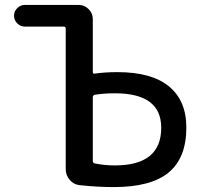

<svg xmlns="http://www.w3.org/2000/svg" viewBox="-20 -750 819 780"><path d="M357 -355V-96Q357 -88 365 -86Q405 -78 447 -78Q635 -78 635 -231Q635 -371 447 -371Q402 -371 365 -365Q357 -363 357 -355ZM302 2Q278 -1 262.5 -20Q247 -39 247 -63V-633Q247 -642 239 -642H81Q63 -642 50 -655Q37 -668 37 -686Q37 -704 50 -717Q63 -730 81 -730H300Q323 -730 340 -713Q357 -696 357 -673V-458Q357 -449 365 -451Q407 -457 457 -457Q596 -457 666.5 -399Q737 -341 737 -232Q737 -109 665.5 -49.5Q594 10 442 10Q374 10 302 2Z"/></svg>

Font: Rounded Mplus 1c Medium
Style: Regular
Weight: 500
Version: Version 1.059.20150529